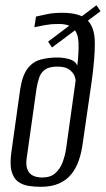

<svg xmlns="http://www.w3.org/2000/svg" viewBox="-20 -712 407 740"><path d="M137.1 8Q113.4 8 90.5 4.5Q67.5 1 50 -11.5Q32.5 -24 24.8 -51.4Q17.1 -78.7 24 -126.6L57.5 -366.1Q65.9 -421.1 86.2 -447.7Q106.5 -474.2 136.4 -482.3Q166.3 -490.4 201.2 -490.4Q224.1 -490.4 247.1 -484Q270 -477.6 278 -459.1Q283.9 -510 282.7 -545.7Q281.6 -581.4 264.8 -600.6Q248 -619.7 204.1 -619.7Q178.1 -619.7 154.8 -615.5Q131.6 -611.4 112.5 -607.1L118.7 -648.2Q135.1 -651.7 160.4 -657.2Q185.6 -662.7 219.3 -662.7Q288.9 -662.7 317 -634.5Q345 -606.3 345.5 -547.3Q346 -488.2 332.9 -395L298.7 -158.9Q294 -123.1 283.4 -92.8Q272.8 -62.5 254.4 -40Q235.9 -17.5 207.2 -4.8Q178.5 8 137.1 8ZM141.7 -27.8Q174.7 -27.8 193.3 -44.6Q211.9 -61.3 221.3 -86.8Q230.7 -112.4 234.6 -137.6L271.2 -399.6Q272.4 -406.6 267 -419.9Q261.6 -433.2 246.5 -444.2Q231.4 -455.3 201.2 -455.3Q170.5 -455.3 154.3 -444.2Q138 -433.2 131.3 -413.8Q124.5 -394.5 120.4 -368.3L83.1 -104.1Q79.2 -77.3 84.7 -61.9Q90.2 -46.4 100.2 -39.3Q110.3 -32.3 121.8 -30.1Q133.4 -27.8 141.7 -27.8ZM180.5 -529 165.3 -551.5 351.6 -691.7 367.4 -668.8Z"/></svg>

Font: Alumni Sans SC Thin
Style: Italic
Weight: 100
Italic angle: -8°
Designer: Robert E. Leuschke
Foundry: Robert E. Leuschke
Version: Version 1.016